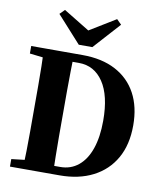

<svg xmlns="http://www.w3.org/2000/svg" viewBox="-94 -954 868 1030"><g transform="rotate(10 339.5 -439.5)"><path d="M31 0V-41L160 -56H177V0ZM101 0Q103 -46 104 -98Q105 -150 105 -204.5Q105 -259 105 -312V-350Q105 -401 105 -454Q105 -507 104 -559Q103 -611 101 -657H265Q264 -612 263 -560Q262 -508 262 -455Q262 -402 262 -350V-313Q262 -260 262 -205.5Q262 -151 263 -99Q264 -47 265 0ZM190 0V-45H297Q354 -45 395.5 -79Q437 -113 459 -176.5Q481 -240 481 -329Q481 -466 432 -539Q383 -612 299 -612H190V-657H311Q417 -657 491.5 -617.5Q566 -578 605 -505.5Q644 -433 644 -332Q644 -227 602 -153Q560 -79 483 -39.5Q406 0 301 0ZM31 -616V-657H177V-601H160ZM176 -879 351 -772H285L460 -879L486 -853L355 -708H281L150 -853Z"/></g></svg>

Font: Source Serif 4 36pt
Style: Bold
Weight: 700
Designer: Frank Grießhammer
Foundry: Adobe Systems Incorporated
Version: Version 4.004;hotconv 1.0.116;makeotfexe 2.5.65601